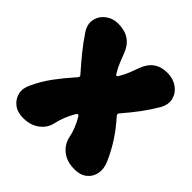

<svg xmlns="http://www.w3.org/2000/svg" viewBox="-150 -638 776 776"><g transform="rotate(45 237.5 -250.0)"><path d="M92 21Q59 21 38 4.5Q17 -12 11 -37.5Q5 -63 19 -91Q39 -135 68.5 -174.5Q98 -214 133 -253Q139 -260 132 -267Q101 -302 75 -334Q49 -366 25 -402Q6 -431 12 -458.5Q18 -486 41 -503.5Q64 -521 94 -521Q133 -521 158 -504Q183 -487 195 -455Q203 -434 211.5 -413.5Q220 -393 232 -373Q239 -360 246 -373Q258 -393 266.5 -414Q275 -435 282 -455Q306 -521 376 -521Q409 -521 433 -504Q457 -487 464 -460Q471 -433 454 -403Q432 -366 408.5 -334.5Q385 -303 354 -267Q348 -260 354 -253Q387 -216 412 -178Q437 -140 456 -97Q470 -66 465 -39Q460 -12 439.5 4.5Q419 21 386 21Q343 21 315.5 0Q288 -21 280 -54Q276 -76 267.5 -97.5Q259 -119 246 -141Q239 -152 232 -141Q219 -119 210.5 -97.5Q202 -76 197 -54Q190 -21 162 0Q134 21 92 21Z"/></g></svg>

Font: Winky Sans ExtraBold
Style: Regular
Weight: 800
Designer: Simon Atzbach
Foundry: typofactur
Version: Version 1.205